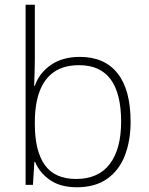

<svg xmlns="http://www.w3.org/2000/svg" viewBox="-20 -780 630 810"><path d="M127 -535Q127 -509 126 -475Q125 -441 124 -418H127Q145 -471 194 -505.5Q243 -540 317 -540Q421 -540 476 -470.5Q531 -401 531 -266Q531 -187 507 -124.5Q483 -62 432.5 -26Q382 10 304 10Q235 10 191 -20.5Q147 -51 128 -97H125L119 0H88V-760H127ZM314 -505Q249 -505 208 -476.5Q167 -448 147 -394.5Q127 -341 127 -265V-256Q127 -143 169 -84Q211 -25 301 -25Q395 -25 443 -88Q491 -151 491 -267Q491 -385 447 -445Q403 -505 314 -505Z"/></svg>

Font: Noto Sans Khmer ExtraLight
Style: Regular
Weight: 250
Version: Version 2.003